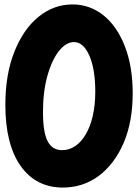

<svg xmlns="http://www.w3.org/2000/svg" viewBox="-20 -761 612 857"><path d="M3.9 -293C3.9 -175.3 26.9 -84 72.3 -20C117.7 43.9 180.7 76.2 260.3 76.2C319.8 76.2 373 59.1 420.4 24.4C467.3 -10.7 504.4 -59.6 531.7 -122.6C558.6 -185.5 572.3 -259.3 572.3 -343.8C572.3 -423.3 561 -492.7 538.1 -552.2C492.7 -671.4 409.2 -741.2 303.7 -741.2C247.6 -741.2 196.8 -722.7 151.4 -685.5C106 -648.4 70.3 -596.2 43.9 -529.3C17.1 -461.9 3.9 -383.3 3.9 -293ZM171.9 -260.3C171.9 -320.8 178.2 -374.5 191.4 -421.9C217.3 -515.6 262.2 -573.2 310.5 -573.2C338.4 -573.2 360.8 -553.2 378.9 -512.7C396.5 -472.2 405.3 -418 405.3 -351.1C405.3 -191.4 340.8 -90.8 257.8 -90.8C199.2 -90.8 171.9 -139.6 171.9 -260.3Z"/></svg>

Font: Mikhak Black
Style: Regular
Weight: 900
Designer: Amin Abedi
Version: Version 3.2